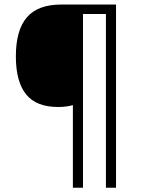

<svg xmlns="http://www.w3.org/2000/svg" viewBox="-20 -726 648 863"><path d="M501.5 117.7H456.1V-663.1H353V117.7H307.6V-253.4Q278.3 -245.1 241.2 -245.1Q143.1 -245.1 97.2 -302Q51.3 -358.9 51.3 -472.7Q51.3 -590.3 100.6 -647.9Q149.9 -705.6 255.4 -705.6H501.5Z"/></svg>

Font: Bpm'online Open Sans Light
Style: Regular
Weight: 300
Foundry: Ascender Corporation
Version: Version 1.10